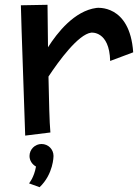

<svg xmlns="http://www.w3.org/2000/svg" viewBox="-20 -529 585 800"><path d="M535 -311C521 -514 382 -496 382 -496C290 -484 218 -392 180 -332C180 -332 179 -430 178 -509L67 -507C67 -507 69 -412 85 36L190 23C186 -18 184 -112 182 -210C225 -275 306 -386 360 -393C360 -393 436 -402 439 -275ZM203 121C203 93 181 71 153 71C126 71 103 93 103 121C103 140 114 156 130 165C122 211 101 235 101 235L145 251C203 196 203 121 203 121Z"/></svg>

Font: McLaren
Style: Regular
Weight: 400
Designer: Astigmatic (AOETI)
Foundry: Astigmatic (AOETI)
Version: Version 1.000